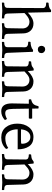

<svg xmlns="http://www.w3.org/2000/svg" viewBox="1064 -1868 814 2981"><g transform="rotate(90 1470.5 -377.0)"><path d="M176 -403Q263 -490 345 -490Q413 -490 454.5 -447Q496 -404 498 -334L505 -87Q506 -59 523 -47.5Q540 -36 580 -36Q585 -31 585 -16.5Q585 -2 583 0L464 -6L342 0Q339 -3 339 -16.5Q339 -30 345 -36Q383 -36 399.5 -47.5Q416 -59 417 -87L421 -316Q422 -366 394 -397Q366 -428 316 -428Q266 -428 204 -371Q185 -353 182 -351L190 -87Q191 -59 207 -47.5Q223 -36 261 -36Q266 -31 266 -16.5Q266 -2 264 0L149 -6L22 0Q19 -3 19 -16.5Q19 -30 25 -36Q65 -36 83.5 -47.5Q102 -59 102 -87L105 -637Q105 -688 22 -688Q19 -691 19 -704.5Q19 -718 25 -724Q63 -727 87.5 -733.5Q112 -740 132 -760Q136 -764 149 -764Q162 -764 168 -760Z M804 -612.5Q804 -587 788 -572.5Q772 -558 746.5 -558Q721 -558 706 -574Q691 -590 691 -614.5Q691 -639 706 -655.5Q721 -672 745 -672Q769 -672 786.5 -655Q804 -638 804 -612.5ZM759 -6 632 0Q629 -3 629 -16.5Q629 -30 635 -36Q675 -36 693.5 -47.5Q712 -59 712 -87L713 -358Q713 -409 630 -409Q627 -412 627 -425.5Q627 -439 633 -445Q664 -445 692 -452.5Q720 -460 729.5 -465.5Q739 -471 745.5 -477.5Q752 -484 765 -484Q778 -484 784 -480L800 -87Q801 -59 818.5 -47.5Q836 -36 876 -36Q881 -31 881 -16.5Q881 -2 879 0Z M1083 -403Q1170 -490 1242.5 -490Q1315 -490 1356.5 -447Q1398 -404 1400 -334L1407 -87Q1408 -59 1425 -47.5Q1442 -36 1482 -36Q1487 -31 1487 -16.5Q1487 -2 1485 0L1366 -6L1244 0Q1241 -3 1241 -16.5Q1241 -30 1247 -36Q1285 -36 1301.5 -47.5Q1318 -59 1319 -87L1323 -316Q1324 -366 1296 -397Q1268 -428 1218 -428Q1182 -428 1143 -398Q1130 -388 1111.5 -371Q1093 -354 1089 -351L1097 -87Q1098 -59 1114 -47.5Q1130 -36 1168 -36Q1173 -31 1173 -16.5Q1173 -2 1171 0L1056 -6L929 0Q926 -3 926 -16.5Q926 -30 932 -36Q972 -36 990.5 -47.5Q1009 -59 1009 -87L1012 -367Q1012 -395 993.5 -406.5Q975 -418 934 -418Q931 -421 931 -434.5Q931 -448 937 -454Q941 -454 956 -456Q971 -458 975 -458.5Q979 -459 990.5 -461.5Q1002 -464 1008 -468Q1028 -479 1035.5 -486.5Q1043 -494 1056 -494Q1069 -494 1075 -490Z M1826 -79Q1830 -75 1836 -64Q1842 -53 1842 -49Q1842 -45 1841 -44Q1783 10 1706 10Q1585 10 1585 -155Q1585 -160 1590 -418H1527Q1521 -424 1521 -437.5Q1521 -451 1524 -454Q1576 -466 1597.5 -492.5Q1619 -519 1628 -566Q1632 -570 1645 -570Q1658 -570 1664 -566L1666 -470H1818Q1823 -456 1823 -441Q1823 -426 1815 -418H1666L1670 -174Q1671 -109 1684.5 -80.5Q1698 -52 1737.5 -52Q1777 -52 1826 -79Z M2287 -59Q2218 10 2114.5 10Q2011 10 1955 -60.5Q1899 -131 1899 -239.5Q1899 -348 1954.5 -419Q2010 -490 2107.5 -490Q2205 -490 2251.5 -421.5Q2298 -353 2298 -245H1987Q1987 -164 2022.5 -108.5Q2058 -53 2124 -53Q2214 -53 2276 -98Q2280 -95 2286 -84Q2292 -73 2292 -68.5Q2292 -64 2287 -59ZM1988 -297 2129 -296Q2205 -296 2210 -302Q2211 -307 2211 -319Q2211 -366 2184 -404Q2157 -442 2106.5 -442Q2056 -442 2024.5 -402.5Q1993 -363 1988 -297Z M2527 -403Q2614 -490 2686.5 -490Q2759 -490 2800.5 -447Q2842 -404 2844 -334L2851 -87Q2852 -59 2869 -47.5Q2886 -36 2926 -36Q2931 -31 2931 -16.5Q2931 -2 2929 0L2810 -6L2688 0Q2685 -3 2685 -16.5Q2685 -30 2691 -36Q2729 -36 2745.5 -47.5Q2762 -59 2763 -87L2767 -316Q2768 -366 2740 -397Q2712 -428 2662 -428Q2626 -428 2587 -398Q2574 -388 2555.5 -371Q2537 -354 2533 -351L2541 -87Q2542 -59 2558 -47.5Q2574 -36 2612 -36Q2617 -31 2617 -16.5Q2617 -2 2615 0L2500 -6L2373 0Q2370 -3 2370 -16.5Q2370 -30 2376 -36Q2416 -36 2434.5 -47.5Q2453 -59 2453 -87L2456 -367Q2456 -395 2437.5 -406.5Q2419 -418 2378 -418Q2375 -421 2375 -434.5Q2375 -448 2381 -454Q2385 -454 2400 -456Q2415 -458 2419 -458.5Q2423 -459 2434.5 -461.5Q2446 -464 2452 -468Q2472 -479 2479.5 -486.5Q2487 -494 2500 -494Q2513 -494 2519 -490Z"/></g></svg>

Font: Esteban
Style: Regular
Weight: 400
Designer: Angelica Diaz Rivera
Foundry: Angelica Diaz Rivera
Version: Version 1.002